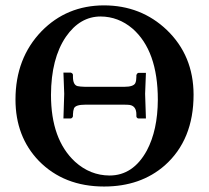

<svg xmlns="http://www.w3.org/2000/svg" viewBox="-20 -678 770 708"><path d="M438 -357.9Q472.2 -357.9 479 -371.6Q482.9 -380.4 482.9 -395V-400.9Q485.4 -408.2 490.2 -409.2H518.1Q518.1 -408.2 515.1 -332L518.1 -241.2H491.2Q485.8 -241.2 483.4 -246.6Q482.9 -248 482.9 -249V-255.9Q482.9 -286.6 458.5 -291Q450.7 -292 438 -292H293.9Q259.3 -292 252.9 -278.8Q249.5 -270 249 -255.9V-249Q246.6 -242.2 241.2 -241.2H213.9Q213.9 -242.2 216.8 -332L213.9 -410.2H241.2Q248.5 -407.7 249 -401.9V-395Q249 -364.7 266.1 -360.4Q274.9 -358.4 293.9 -357.9ZM351.1 -617.2Q274.9 -617.2 223.1 -542.5Q168.5 -462.4 168 -328.1Q168 -163.6 256.8 -81.5Q312.5 -31.2 383.8 -30.8Q471.2 -30.8 521.5 -123Q561.5 -198.2 562 -310.1Q562 -491.2 468.3 -572.8Q416.5 -616.7 351.1 -617.2ZM693.8 -329.1Q693.8 -162.1 587.4 -67.9Q498.5 9.8 363.8 9.8Q215.8 9.8 123 -85Q37.1 -174.3 37.1 -311Q37.1 -463.4 133.3 -563Q226.1 -657.7 362.8 -658.2Q500 -658.2 595.2 -567.4Q693.4 -473.1 693.8 -329.1Z"/></svg>

Font: Linux Libertine O
Style: Semibold
Weight: 700
Designer: Philipp H. Poll
Foundry: Philipp H. Poll
Version: Version 5.0.0